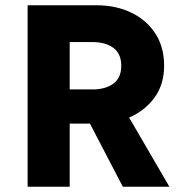

<svg xmlns="http://www.w3.org/2000/svg" viewBox="-20 -710 699 730"><path d="M85 0V-690H347Q420 -690 478 -662.5Q536 -635 570 -583.5Q604 -532 604 -460Q604 -389 567.5 -339Q531 -289 471 -263L624 0H447L322 -240H245V0ZM245 -370H332Q381 -370 411 -392Q441 -414 441 -460Q441 -506 411 -528Q381 -550 332 -550H245Z"/></svg>

Font: Radio Canada
Style: Bold
Weight: 700
Designer: Charles Daoud, Etienne Aubert Bonn, Alexandre Saumier Demers, Jacques Le Bailly
Foundry: Radio-Canada
Version: Version 2.104; ttfautohint (v1.8.4.7-5d5b);gftools[0.9.28.de